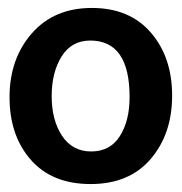

<svg xmlns="http://www.w3.org/2000/svg" viewBox="-20 -849 457 483"><path d="M306 -605Q306 -747 207 -747Q160 -747 135 -707Q110 -667 110 -607Q110 -547 136 -507.5Q162 -468 209.5 -468Q257 -468 281.5 -506.5Q306 -545 306 -605ZM211 -829Q306 -829 359.5 -767Q413 -705 413 -608.5Q413 -512 359 -449Q305 -386 208 -386Q111 -386 57.5 -447Q4 -508 4 -604.5Q4 -701 60 -765Q116 -829 211 -829Z"/></svg>

Font: Hind Guntur SemiBold
Style: Regular
Weight: 600
Designer: Manushi Parikh, Hitesh Malaviya
Foundry: Indian Type Foundry
Version: Version 1.000;PS 1.0;hotconv 1.0.86;makeotf.lib2.5.63406; tt